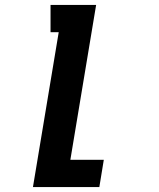

<svg xmlns="http://www.w3.org/2000/svg" viewBox="-20 -540 640 775"><path d="M113 215 217 -410H184V-520H368L264 105H399L381 215Z"/></svg>

Font: Iosevka HT Extrabold Extended
Style: Italic
Weight: 800
Width: 7
Italic angle: -9°
Monospace: yes
Designer: Belleve Invis
Foundry: Belleve Invis
Version: Version 32.3.0; ttfautohint (v1.8.4)